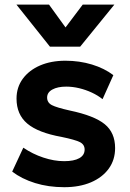

<svg xmlns="http://www.w3.org/2000/svg" viewBox="-20 -784 553 819"><path d="M254 14.5Q186.5 14.5 129.5 -3.2Q72.5 -21 32 -52L79.5 -154Q119 -127 165 -111.8Q211 -96.5 253.5 -96.5Q295.5 -96.5 318.2 -109.2Q341 -122 341 -146Q341 -167.5 320.8 -177.8Q300.5 -188 242.5 -200Q142.5 -218 96.5 -256.8Q50.5 -295.5 50.5 -363.5Q50.5 -411.5 77.2 -448Q104 -484.5 151 -504.8Q198 -525 259 -525Q319 -525 372.2 -508.8Q425.5 -492.5 463.5 -463.5L417.5 -361Q397.5 -377 371.8 -389Q346 -401 317.8 -407.8Q289.5 -414.5 262.5 -414.5Q226 -414.5 203.5 -402.2Q181 -390 181 -368Q181 -346 201.5 -335.5Q222 -325 278 -312.5Q382.5 -290.5 426.8 -254.2Q471 -218 471 -152.5Q471 -102 443.8 -64.5Q416.5 -27 367.8 -6.2Q319 14.5 254 14.5ZM193 -585 50 -764.5H189L259.5 -667L333 -764.5H468L322 -585Z"/></svg>

Font: Geologica Roman SemiBold
Style: Regular
Weight: 600
Designer: Sindre Bremnes, Frode Helland
Foundry: Monokrom Skriftforlag AS
Version: Version 1.010;gftools[0.9.28]